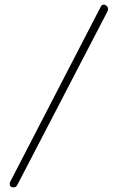

<svg xmlns="http://www.w3.org/2000/svg" viewBox="-20 -788 508 828"><path d="M443 -738 55 9Q50 20 38 20Q22 20 22 5Q22 -1 24 -4L415 -760Q419 -768 428 -768Q434 -768 440 -762.5Q446 -757 446 -749Q446 -744 443 -738Z"/></svg>

Font: Dosis
Style: ExtraLight
Weight: 250
Designer: Edgar Tolentino, Pablo Impallari, Igino Marini
Foundry: Edgar Tolentino, Pablo Impallari, Igino Marini
Version: Version 1.007